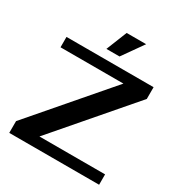

<svg xmlns="http://www.w3.org/2000/svg" viewBox="-207 -1056 1133 1203"><g transform="rotate(30 360.0 -455.0)"><path d="M675 -615 210 -75H685V0H35V-85L500 -625H45V-700H675ZM500 -910 394 -760H299L359 -910Z"/></g></svg>

Font: Prosto One
Style: Regular
Weight: 400
Designer: Pavel Emelyanov and Jovanny lemonad
Foundry: Pavel Emelyanov and Jovanny Lemonad
Version: Version 1.001